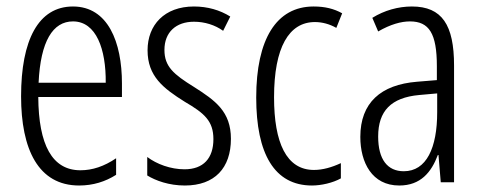

<svg xmlns="http://www.w3.org/2000/svg" viewBox="-20 -562 1486 592"><path d="M205 -542C98 -542 45 -438 45 -265C45 -102 98 10 224 10C267 10 305 -2 338 -23V-74C301 -49 265 -37 228 -37C141 -37 99 -115 98 -263H356V-305C356 -432 313 -542 205 -542ZM205 -496C277 -496 307 -410 306 -307H99C105 -435 143 -496 205 -496Z M692 -134C692 -218 644 -252 578 -294C515 -333 487 -357 487 -408C487 -463 523 -495 578 -495C611 -495 643 -485 668 -467L690 -511C658 -531 620 -542 578 -542C487 -542 435 -485 435 -407C435 -327 483 -290 550 -248C610 -213 638 -189 638 -133C638 -74 607 -40 549 -40C506 -40 463 -56 434 -78V-21C460 -5 501 10 550 10C642 10 692 -44 692 -134Z M942 10C970 10 1006 2 1031 -12V-59C1003 -46 975 -38 948 -38C863 -38 825 -122 825 -262C825 -416 871 -494 951 -494C973 -494 996 -488 1017 -476L1035 -521C1010 -535 982 -542 947 -542C832 -542 770 -441 770 -261C770 -88 826 10 942 10Z M1250 -542C1208 -542 1165 -530 1128 -507L1146 -465C1184 -487 1217 -496 1244 -496C1303 -496 1327 -459 1327 -358V-315L1266 -310C1154 -301 1091 -245 1091 -140C1091 -61 1127 10 1211 10C1277 10 1310 -31 1330 -84H1332L1339 0H1380V-360C1380 -485 1343 -542 1250 -542ZM1272 -269 1328 -274V-216C1328 -106 1295 -34 1225 -34C1175 -34 1146 -70 1146 -141C1146 -220 1186 -261 1272 -269Z"/></svg>

Font: Noto Sans Myanmar UI ExtraCondensed Light
Style: Regular
Weight: 300
Width: 2
Designer: Monotype Design Team
Foundry: Monotype Imaging Inc.
Version: Version 2.103